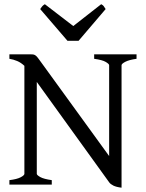

<svg xmlns="http://www.w3.org/2000/svg" viewBox="-20 -872 689 907"><path d="M24.4 0V-21Q60.5 -25.4 77.9 -34.7Q95.2 -43.9 95.2 -50.8V-561Q79.1 -576.2 61.3 -583.7Q43.5 -591.3 24.4 -594.2V-615.2H127.9Q135.3 -615.2 139.9 -614Q144.5 -612.8 149.4 -608.9Q154.3 -605 159.9 -597.4Q165.5 -589.8 174.8 -577.1L495.6 -134.8V-564Q495.6 -569.8 479.7 -579.3Q463.9 -588.9 424.8 -594.2V-615.2H625V-594.2Q589.8 -589.4 572 -580.1Q554.2 -570.8 554.2 -564V14.6Q529.8 11.7 515.9 4.9Q502 -2 496.1 -10.3L153.8 -484.9V-50.8Q153.8 -44.9 170.2 -35.6Q186.5 -26.4 224.6 -21V0ZM351.1 -679.2H298.8L169.9 -829.1Q173.3 -834 175.8 -837.4Q178.2 -840.8 180.4 -843.3Q182.6 -845.7 185.3 -847.7Q188 -849.6 191.9 -852.1L326.2 -749L458 -852.1Q466.3 -847.7 469.7 -843.3Q473.1 -838.9 479 -829.1Z"/></svg>

Font: Noto Serif Devanagari
Style: Regular
Weight: 400
Designer: Monotype Design Team
Foundry: Monotype Imaging Inc.
Version: Version 1.01